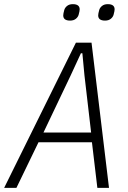

<svg xmlns="http://www.w3.org/2000/svg" viewBox="-45 -903 615 923"><path d="M423 0 397 -219H140L34 0H-25L320 -698H395L479 0ZM361 -541 351 -647H344L295 -541L164 -266H393ZM292 -804Q259 -804 259 -829Q259 -837 264 -855Q267 -866 277.5 -874.5Q288 -883 305 -883Q338 -883 338 -858Q338 -850 333 -832Q330 -821 319.5 -812.5Q309 -804 292 -804ZM460 -804Q427 -804 427 -829Q427 -837 432 -855Q435 -866 445.5 -874.5Q456 -883 473 -883Q506 -883 506 -858Q506 -850 501 -832Q498 -821 487.5 -812.5Q477 -804 460 -804Z"/></svg>

Font: IBM Plex Sans Cond Light
Style: Italic
Weight: 300
Width: 3
Italic angle: -11°
Designer: Mike Abbink, Paul van der Laan, Pieter van Rosmalen
Foundry: Bold Monday
Version: Version 1.3